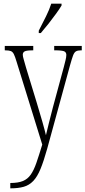

<svg xmlns="http://www.w3.org/2000/svg" viewBox="-20 -786 465 1045"><path d="M36 210Q78 210 104 199.5Q130 189 147 165Q164 141 178 100.5Q192 60 210 1L70 -451Q62 -478 55.5 -491Q49 -504 39 -508Q29 -512 8 -512H6V-536H161V-512H158Q125 -512 114.5 -506.5Q104 -501 104 -488Q104 -479 109.5 -461Q115 -443 122 -417L180 -227Q198 -168 211 -122Q224 -76 230 -50Q236 -77 246 -116Q256 -155 268 -202L327 -420Q332 -440 336.5 -457.5Q341 -475 341 -487Q341 -499 332.5 -505Q324 -511 290 -512H275V-536H425V-512H420Q403 -512 393.5 -506.5Q384 -501 377.5 -483.5Q371 -466 361 -430L237 23Q218 91 200.5 133.5Q183 176 161 199Q139 222 109.5 230.5Q80 239 39 239H36ZM191 -619Q213 -662 230.5 -697Q248 -732 259 -766H315V-756Q305 -739 286 -712.5Q267 -686 244.5 -657.5Q222 -629 202 -606H191Z"/></svg>

Font: Noto Serif ExtraCondensed ExtraLight
Style: Regular
Weight: 200
Width: 2
Designer: Monotype Design Team
Foundry: Monotype Imaging Inc.
Version: Version 2.015